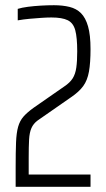

<svg xmlns="http://www.w3.org/2000/svg" viewBox="-20 -716 407 736"><path d="M40 0V-73Q40 -133 41.5 -170Q43 -207 49.5 -230Q56 -253 70 -269Q84 -285 109 -303L227 -385Q248 -399 258.5 -415.5Q269 -432 272.5 -457Q276 -482 276 -519Q276 -572 268.5 -600Q261 -628 239.5 -638.5Q218 -649 177 -649Q159 -649 138 -647.5Q117 -646 94 -644Q71 -642 48 -638V-682Q64 -687 87.5 -690Q111 -693 137 -694.5Q163 -696 187 -696Q220 -696 246.5 -689.5Q273 -683 290.5 -665.5Q308 -648 317.5 -615Q327 -582 327 -528Q327 -475 321 -441.5Q315 -408 299 -386Q283 -364 252 -343L124 -254Q108 -242 100.5 -225Q93 -208 91.5 -181Q90 -154 90 -111V-47H327V0Z"/></svg>

Font: Saira ExtraCondensed Light
Style: Regular
Weight: 300
Width: 2
Designer: Hector Gatti with collaboration of the Omnibus-Type team
Foundry: Omnibus-Type
Version: Version 1.101